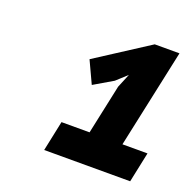

<svg xmlns="http://www.w3.org/2000/svg" viewBox="-86 -892 597 598"><g transform="rotate(20 212.5 -593.5)"><path d="M140 -480H233L268 -644L287 -690L252 -658L189 -621L155 -694L330 -807H412L342 -480H425L404 -380H119Z"/></g></svg>

Font: PT Sans
Style: Bold Italic
Weight: 700
Italic angle: -12°
Designer: A.Korolkova, O.Umpeleva, V.Yefimov
Foundry: ParaType Ltd
Version: Version 2.003W OFL